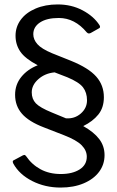

<svg xmlns="http://www.w3.org/2000/svg" viewBox="-20 -772 528 865"><path d="M451 -73Q451 -31 426.5 2Q402 35 357 54Q312 73 253 73Q183 73 125 43.5Q67 14 40 -35Q35 -46 40 -49L83 -72Q87 -74 89 -74Q94 -74 98 -68Q123 -31 162.5 -9.5Q202 12 254 12Q306 12 338.5 -8.5Q371 -29 371 -66Q371 -94 348 -117.5Q325 -141 268 -163L178 -198Q110 -224 79 -259.5Q48 -295 48 -345Q48 -391 76 -425.5Q104 -460 150 -478Q93 -508 71.5 -539.5Q50 -571 50 -611Q50 -651 73.5 -683Q97 -715 140.5 -733.5Q184 -752 240 -752Q302 -752 352 -725.5Q402 -699 428 -659Q434 -649 427 -645L388 -623Q382 -621 381 -621Q376 -621 371 -626Q317 -691 245 -691Q191 -691 160.5 -671Q130 -651 130 -618Q130 -594 148.5 -573Q167 -552 215 -532L300 -498Q379 -466 413.5 -427Q448 -388 448 -334Q448 -287 423 -256Q398 -225 355 -204Q403 -177 427 -145.5Q451 -114 451 -73ZM372 -320Q372 -355 354 -378.5Q336 -402 283 -424L226 -446Q183 -442 153 -415.5Q123 -389 123 -356Q123 -326 141.5 -306.5Q160 -287 214 -265L277 -239Q316 -236 344 -260.5Q372 -285 372 -320Z"/></svg>

Font: n
Style: Regular
Weight: 400
Designer: Pablo Impallari, Rodrigo Fuenzalida
Foundry: Impallari Type
Version: Version 1.002; ttfautohint (v1.5)